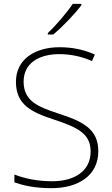

<svg xmlns="http://www.w3.org/2000/svg" viewBox="-20 -970 584 1000"><path d="M404 -943V-950H359C331 -907 271 -837 229 -798V-790H257C309 -833 371 -899 404 -943ZM492 -182C492 -299 410 -338 283 -379C177 -414 103 -444 103 -545C103 -643 186 -688 288 -688C343 -688 400 -678 459 -652L474 -686C416 -712 356 -724 290 -724C163 -724 63 -662 63 -544C63 -426 142 -386 259 -348C383 -307 452 -275 452 -181C452 -75 363 -26 252 -26C172 -26 107 -41 55 -61V-20C102 -4 160 10 249 10C385 10 492 -54 492 -182Z"/></svg>

Font: Noto Sans Lao ExtraLight
Style: Regular
Weight: 200
Designer: Monotype Design Team
Foundry: Monotype Imaging Inc.
Version: Version 2.003